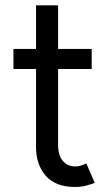

<svg xmlns="http://www.w3.org/2000/svg" viewBox="-20 -704 408 731"><path d="M264.6 7.8Q191.4 7.8 154.3 -34.7Q117.2 -77.1 117.2 -143.6V-683.6H201.2V-152.3Q201.2 -112.3 219.2 -91.3Q237.3 -70.3 266.6 -70.3Q279.3 -70.3 289.6 -74Q299.8 -77.6 308.6 -82L340.8 -7.8Q326.2 -2 307.6 2.9Q289.1 7.8 264.6 7.8ZM31.2 -441.4V-517.6H329.1V-441.4Z"/></svg>

Font: Reddit Sans
Style: Regular
Weight: 400
Designer: Stephen Hutchings
Foundry: Reddit
Version: Version 1.014